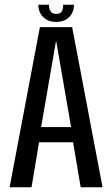

<svg xmlns="http://www.w3.org/2000/svg" viewBox="-20 -791 475 811"><path d="M20.6 0H113.2L145 -190.2H288.7L320.8 0H413.2L284.8 -676.3H148.5ZM153.7 -254.4 216.3 -616.1H217.7L280.2 -254.4ZM216.6 -698.6Q242.3 -698.6 258.9 -708.5Q275.5 -718.4 284 -734.9Q292.5 -751.4 292.5 -771.1H246.9Q246.9 -758.7 244.2 -749.9Q241.6 -741.2 234.9 -736.8Q228.3 -732.3 216.6 -732.3Q206.7 -732.3 200.1 -736.9Q193.5 -741.5 190.1 -750Q186.7 -758.5 186.7 -771.1H141.7Q141.7 -751.4 150.6 -734.9Q159.4 -718.4 176 -708.5Q192.6 -698.6 216.6 -698.6Z"/></svg>

Font: Anybody Thin Condensed
Style: Regular
Weight: 100
Width: 3
Version: Version 1.113;gftools[0.9.25]